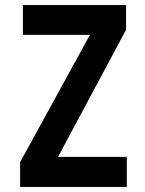

<svg xmlns="http://www.w3.org/2000/svg" viewBox="-20 -734 570 754"><path d="M59 0V-97L333 -597H70V-714H475V-617L208 -118H478V0Z"/></svg>

Font: Noto Sans Mono Condensed
Style: Bold
Weight: 700
Width: 3
Designer: Monotype Design Team
Foundry: Monotype Imaging Inc.
Version: Version 2.014